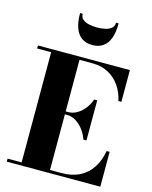

<svg xmlns="http://www.w3.org/2000/svg" viewBox="-144 -1105 945 1197"><g transform="rotate(15 328.0 -506.5)"><path d="M19 0V-19.5H109.5V-730.5H19V-750H612.5V-545H593Q582 -598.5 553 -640.5Q524 -682.5 479.2 -706.5Q434.5 -730.5 376 -730.5H292.5V-19.5H366Q434 -19.5 483 -44.5Q532 -69.5 562 -115.5Q592 -161.5 603 -225H622.5V0ZM444.5 -256Q433.5 -289.5 412.5 -317.2Q391.5 -345 364.5 -361.8Q337.5 -378.5 309.5 -378.5H266V-397.5H309.5Q337.5 -397.5 364.2 -412.8Q391 -428 412.2 -454.8Q433.5 -481.5 444.5 -515H464.5V-256ZM345 -840Q303.5 -840 275.8 -859.8Q248 -879.5 234.2 -918.2Q220.5 -957 220.5 -1013H237.5Q237.5 -990 253 -977Q268.5 -964 293.2 -958.8Q318 -953.5 345 -953.5Q372 -953.5 396.8 -958.8Q421.5 -964 437 -977Q452.5 -990 452.5 -1013H469.5Q469.5 -957 455.8 -918.2Q442 -879.5 414 -859.8Q386 -840 345 -840Z"/></g></svg>

Font: Bodoni Moda 11pt ExtraBold
Style: Regular
Weight: 800
Designer: Owen Earl
Foundry: indestructible type
Version: Version 2.004